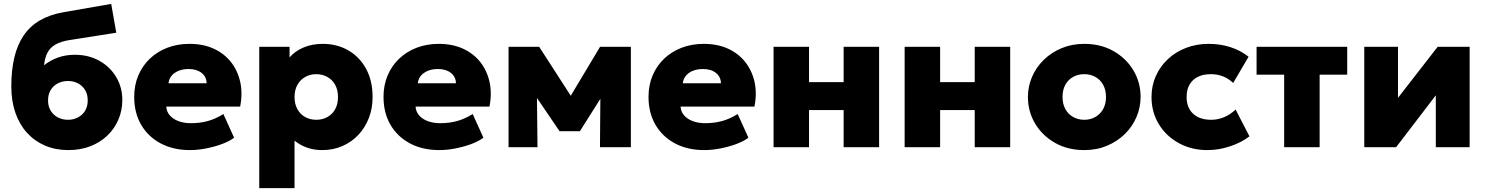

<svg xmlns="http://www.w3.org/2000/svg" viewBox="-20 -755 7625 985"><path d="M330 15Q265 15 211.2 -8Q157.5 -31 118.8 -73.5Q80 -116 59 -176.2Q38 -236.5 38 -311.5Q38 -395 53.5 -460Q69 -525 101 -572.5Q133 -620 183.5 -649.8Q234 -679.5 304 -692L550.5 -735L576.5 -587L336 -549.5Q291.5 -542 264.5 -526.5Q237.5 -511 223.8 -485.2Q210 -459.5 206 -420Q237.5 -445.5 277.2 -459.8Q317 -474 364 -474Q435 -474 490 -443Q545 -412 576.2 -359.5Q607.5 -307 607.5 -242.5Q607.5 -189 587.8 -142.2Q568 -95.5 531.2 -60Q494.5 -24.5 443.8 -4.8Q393 15 330 15ZM329 -140.5Q356.5 -140.5 379.8 -152.5Q403 -164.5 416.5 -186.8Q430 -209 430 -240Q430 -271 416.5 -293.2Q403 -315.5 380 -327.5Q357 -339.5 329 -339.5Q300 -339.5 276.8 -327.5Q253.5 -315.5 240 -293.2Q226.5 -271 226.5 -240Q226.5 -209 240.2 -186.8Q254 -164.5 277.2 -152.5Q300.5 -140.5 329 -140.5Z M955 15Q869 15 804.5 -19.2Q740 -53.5 704.2 -114.8Q668.5 -176 668.5 -258Q668.5 -318 689.5 -367.8Q710.5 -417.5 748.5 -453.8Q786.5 -490 838.2 -510Q890 -530 952 -530Q1021.5 -530 1075.2 -505.8Q1129 -481.5 1164 -437.8Q1199 -394 1212.2 -335.5Q1225.5 -277 1212 -208H833Q834.5 -182.5 850.8 -163.5Q867 -144.5 895 -133.8Q923 -123 959.5 -123Q1006 -123 1046.5 -134.2Q1087 -145.5 1126 -170L1181 -48.5Q1157.5 -30.5 1119.2 -16.2Q1081 -2 1037.5 6.5Q994 15 955 15ZM844.5 -328H1040Q1039.5 -361 1014.2 -381Q989 -401 947 -401Q904.5 -401 876.2 -381Q848 -361 844.5 -328Z M1310 210V-515H1465.5V-460.5Q1493 -492.5 1536.8 -511.2Q1580.5 -530 1636 -530Q1709 -530 1767 -496.5Q1825 -463 1858.2 -401.8Q1891.5 -340.5 1891.5 -257.5Q1891.5 -199.5 1872.5 -150Q1853.5 -100.5 1818.8 -63.5Q1784 -26.5 1736.8 -5.8Q1689.5 15 1632.5 15Q1592 15 1556.2 2.8Q1520.5 -9.5 1491 -33.5V210ZM1602.5 -140.5Q1634.5 -140.5 1660 -154.8Q1685.5 -169 1699.8 -195.2Q1714 -221.5 1714 -257.5Q1714 -293.5 1699.5 -319.8Q1685 -346 1659.5 -360.2Q1634 -374.5 1602.5 -374.5Q1571 -374.5 1545.8 -360.2Q1520.5 -346 1505.8 -319.8Q1491 -293.5 1491 -257.5Q1491 -221.5 1505.5 -195.2Q1520 -169 1545.2 -154.8Q1570.5 -140.5 1602.5 -140.5Z M2234 15Q2148 15 2083.5 -19.2Q2019 -53.5 1983.2 -114.8Q1947.5 -176 1947.5 -258Q1947.5 -318 1968.5 -367.8Q1989.5 -417.5 2027.5 -453.8Q2065.5 -490 2117.2 -510Q2169 -530 2231 -530Q2300.5 -530 2354.2 -505.8Q2408 -481.5 2443 -437.8Q2478 -394 2491.2 -335.5Q2504.5 -277 2491 -208H2112Q2113.5 -182.5 2129.8 -163.5Q2146 -144.5 2174 -133.8Q2202 -123 2238.5 -123Q2285 -123 2325.5 -134.2Q2366 -145.5 2405 -170L2460 -48.5Q2436.5 -30.5 2398.2 -16.2Q2360 -2 2316.5 6.5Q2273 15 2234 15ZM2123.5 -328H2319Q2318.5 -361 2293.2 -381Q2268 -401 2226 -401Q2183.5 -401 2155.2 -381Q2127 -361 2123.5 -328Z M2589 0V-515H2743H2746L2948 -202L2870.5 -201L3058.5 -515H3216.5V0H3058L3060.5 -319L3096 -305L2955 -82H2850.5L2699 -305L2734 -319L2737.5 0Z M3593.5 15Q3507.5 15 3443 -19.2Q3378.5 -53.5 3342.8 -114.8Q3307 -176 3307 -258Q3307 -318 3328 -367.8Q3349 -417.5 3387 -453.8Q3425 -490 3476.8 -510Q3528.5 -530 3590.5 -530Q3660 -530 3713.8 -505.8Q3767.5 -481.5 3802.5 -437.8Q3837.5 -394 3850.8 -335.5Q3864 -277 3850.5 -208H3471.5Q3473 -182.5 3489.2 -163.5Q3505.5 -144.5 3533.5 -133.8Q3561.5 -123 3598 -123Q3644.5 -123 3685 -134.2Q3725.5 -145.5 3764.5 -170L3819.5 -48.5Q3796 -30.5 3757.8 -16.2Q3719.5 -2 3676 6.5Q3632.5 15 3593.5 15ZM3483 -328H3678.5Q3678 -361 3652.8 -381Q3627.5 -401 3585.5 -401Q3543 -401 3514.8 -381Q3486.5 -361 3483 -328Z M3948.5 0V-515H4130.5V-333.5H4308V-515H4490V0H4308V-190.5H4130.5V0Z M4621 0V-515H4803V-333.5H4980.5V-515H5162.5V0H4980.5V-190.5H4803V0Z M5542.5 15Q5457.5 15 5392.2 -22.2Q5327 -59.5 5290.2 -121.2Q5253.5 -183 5253.5 -257.5Q5253.5 -311.5 5274.5 -360.5Q5295.5 -409.5 5334.2 -447.5Q5373 -485.5 5426 -507.8Q5479 -530 5542.5 -530Q5627.5 -530 5692.8 -492.8Q5758 -455.5 5794.8 -393.8Q5831.5 -332 5831.5 -257.5Q5831.5 -204 5810.5 -154.8Q5789.5 -105.5 5750.8 -67.5Q5712 -29.5 5659.2 -7.2Q5606.5 15 5542.5 15ZM5542.5 -140.5Q5574 -140.5 5599.2 -154.8Q5624.5 -169 5639.2 -195.2Q5654 -221.5 5654 -257.5Q5654 -293.5 5639.5 -319.8Q5625 -346 5599.8 -360.2Q5574.5 -374.5 5542.5 -374.5Q5510.5 -374.5 5485 -360.2Q5459.5 -346 5445.2 -319.8Q5431 -293.5 5431 -257.5Q5431 -221.5 5445.5 -195.2Q5460 -169 5485.5 -154.8Q5511 -140.5 5542.5 -140.5Z M6174.5 15Q6092.5 15 6027.5 -20.8Q5962.5 -56.5 5925 -118Q5887.5 -179.5 5887.5 -257.5Q5887.5 -315.5 5909.8 -365.2Q5932 -415 5971.8 -452Q6011.5 -489 6065 -509.5Q6118.5 -530 6180.5 -530Q6240.5 -530 6292.2 -513.2Q6344 -496.5 6385.5 -464L6306.5 -329.5Q6281.5 -353 6252.8 -363.8Q6224 -374.5 6192.5 -374.5Q6153 -374.5 6125.2 -360.8Q6097.5 -347 6082.5 -321Q6067.5 -295 6067.5 -257.5Q6067.5 -202.5 6101 -171.5Q6134.5 -140.5 6193 -140.5Q6228 -140.5 6259.8 -153.8Q6291.5 -167 6319 -193L6390 -55.5Q6346.5 -22.5 6289 -3.8Q6231.5 15 6174.5 15Z M6568 0V-372H6426.5V-515H6891.5V-372H6750V0Z M6979 0V-515H7152V-253L7355.5 -515H7519.5V0H7346V-266L7142.5 0Z"/></svg>

Font: Geologica ExtraBold
Style: Regular
Weight: 800
Designer: Sindre Bremnes, Frode Helland
Foundry: Monokrom Skriftforlag AS
Version: Version 1.010;gftools[0.9.28]